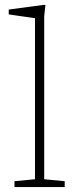

<svg xmlns="http://www.w3.org/2000/svg" viewBox="-20 -762 322 782"><path d="M160 -32 243.5 -24V0H39V-24L122.5 -32V-688Q116 -689 98 -691.5Q80 -694 57.5 -697.2Q35 -700.5 15.5 -703.5V-723L156.5 -742H165L160 -695.5Z"/></svg>

Font: Newsreader 6pt ExtraLight
Style: Regular
Weight: 275
Designer: Hugues Gentile
Foundry: Production Type
Version: Version 1.003; ttfautohint (v1.8.3)